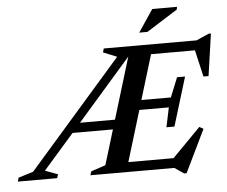

<svg xmlns="http://www.w3.org/2000/svg" viewBox="-132 -926 1216 1028"><g transform="rotate(-5 475.5 -412.0)"><path d="M75 -45.5 143 -20.5 137 0H-74.5L-68.5 -20.5L11.5 -45.5L513.5 -619.5L440 -649.5L446 -670H945L1012.5 -700H1024.5L992 -474H964.5L931.5 -617.5H695.5L622.5 -377.5H781L823.5 -482.5H866.5L786.5 -220.5H743.5L765.5 -325.5H607L524 -52.5H767L919 -207L940.5 -195L829.5 34H816.5L766.5 0H315.5L322 -20.5L400 -46.5L457 -234H240ZM284.5 -285H472.5L573 -615.5ZM642.5 -738 723 -858H856L853.5 -843.5L686.5 -738Z"/></g></svg>

Font: Newsreader 16pt SemiBold
Style: Italic
Weight: 600
Italic angle: -17°
Designer: Hugues Gentile
Foundry: Production Type
Version: Version 1.003; ttfautohint (v1.8.3)